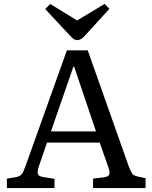

<svg xmlns="http://www.w3.org/2000/svg" viewBox="-20 -956 775 976"><path d="M15 0V-48L63 -56Q81 -60 89.5 -69.5Q98 -79 109 -110L320 -700H426L635 -109Q645 -84 651.5 -74Q658 -64 679 -59L720 -50V0H453V-48L511 -55Q531 -58 535.5 -69Q540 -80 531 -105L487 -231H219L177 -109Q170 -89 172 -74.5Q174 -60 200 -56L257 -47V0ZM239 -288H468L357 -617H353ZM372 -752Q362 -752 353.5 -758.5Q345 -765 331 -780L210 -910L235 -936L372 -852L512 -936L536 -911L411 -774Q402 -764 392.5 -758Q383 -752 372 -752Z"/></svg>

Font: Text Regular
Style: Regular
Weight: 400
Designer: Latin by Veronika Burian and Jose Scaglione. Greek by Irene Vlachou. Cyrillic by Vera Evstafieva.
Foundry: TypeTogether
Version: Version 3.002